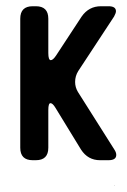

<svg xmlns="http://www.w3.org/2000/svg" viewBox="-20 -505 408 616"><path d="M85 9H95Q135 9 135 -31V-152Q135 -174 142 -174Q149 -174 158 -159L240 -25Q262 9 301 9H328Q353 9 353 -8Q353 -16 347 -25L230 -210Q221 -225 221 -242Q221 -261 231 -277L346 -452Q352 -463 352 -469Q352 -485 328 -485H304Q265 -485 242 -452L160 -327Q150 -312 143 -312Q135 -312 135 -335V-445Q135 -485 95 -485H85Q45 -485 45 -445V-31Q45 9 85 9ZM347 91V89H346Z"/></svg>

Font: WDXL Lubrifont SC
Style: Regular
Weight: 400
Designer: [WDXL Lubrifont] Copyright 2020-2022 (c) NightFurySL2001, Skr-ZERO; [ZCOOL QingKe HuangYou] Copyright 2018-2022 (c) The 
Version: Version 2.001;hotconv 1.1.1;makeotfexe 2.6.0